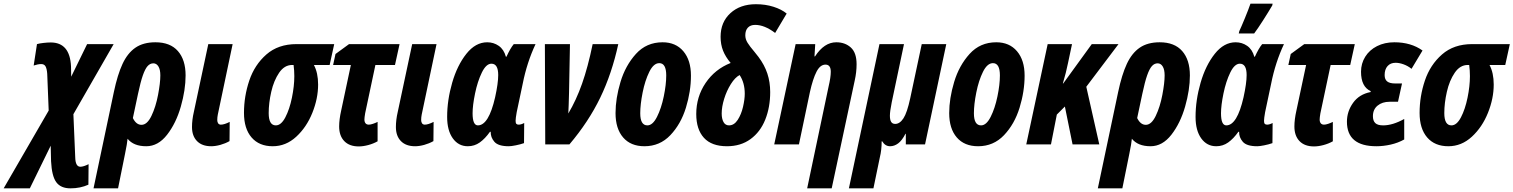

<svg xmlns="http://www.w3.org/2000/svg" viewBox="-143 -789 8269 1049"><path d="M123 -185 115 -386Q113 -413 106 -426Q99 -439 82 -439Q65 -439 41 -431L59 -548Q73 -552 95 -554.5Q117 -557 134 -557Q239 -557 245 -426L246 -370L333 -548H478L258 -165L268 70Q269 122 296 122Q313 122 341 108L340 220Q296 240 242 240Q189 240 164.5 206.5Q140 173 136 92L134 7L20 240H-123Z M479 -286Q499 -381 526.5 -440Q554 -499 597 -528.5Q640 -558 706 -558Q787 -558 829 -510Q871 -462 871 -377Q871 -298 845 -207Q819 -116 770 -53Q721 10 656 10Q587 10 554 -31Q552 -6 540 52L502 240H368ZM733 -377Q733 -409 722.5 -426Q712 -443 695 -443Q677 -443 663.5 -428Q650 -413 637.5 -377.5Q625 -342 611 -276L583 -144Q601 -107 630 -107Q661 -107 684.5 -156Q708 -205 720.5 -270.5Q733 -336 733 -377Z M906 -95Q906 -134 916 -177L995 -548H1128L1047 -163Q1044 -148 1044 -133Q1044 -122 1049 -115Q1054 -108 1064 -108Q1082 -108 1112 -123L1111 -18Q1088 -5 1061 2.5Q1034 10 1011 10Q961 10 933.5 -18Q906 -46 906 -95Z M1190 -172Q1190 -263 1219 -349Q1248 -435 1312.5 -491.5Q1377 -548 1477 -548H1683L1658 -434H1572Q1595 -391 1595 -327Q1595 -251 1563.5 -172.5Q1532 -94 1475.5 -42Q1419 10 1347 10Q1273 10 1231.5 -38Q1190 -86 1190 -172ZM1465 -373Q1465 -404 1461 -434H1453Q1411 -434 1382 -391.5Q1353 -349 1339 -287.5Q1325 -226 1325 -171Q1325 -104 1364 -104Q1393 -104 1416 -148Q1439 -192 1452 -255.5Q1465 -319 1465 -373Z M1710 -98Q1710 -136 1721 -185L1774 -434H1677L1690 -494L1764 -548H2040L2015 -434H1908L1852 -170Q1848 -146 1848 -136Q1848 -123 1854 -115.5Q1860 -108 1872 -108Q1881 -108 1894.5 -112.5Q1908 -117 1920 -123V-17Q1897 -4 1869 3.5Q1841 11 1817 11Q1766 11 1738 -18Q1710 -47 1710 -98Z M2020 -95Q2020 -134 2030 -177L2109 -548H2242L2161 -163Q2158 -148 2158 -133Q2158 -122 2163 -115Q2168 -108 2178 -108Q2196 -108 2226 -123L2225 -18Q2202 -5 2175 2.5Q2148 10 2125 10Q2075 10 2047.5 -18Q2020 -46 2020 -95Z M2300 -150Q2300 -242 2327.5 -337Q2355 -432 2405 -495Q2455 -558 2519 -558Q2554 -558 2582 -538.5Q2610 -519 2621 -479H2624Q2645 -525 2664 -548H2783Q2736 -448 2713 -332L2680 -176Q2674 -142 2674 -129Q2674 -117 2678 -112.5Q2682 -108 2691 -108Q2704 -108 2721 -117L2720 -7Q2700 0 2675 5Q2650 10 2637 10Q2579 10 2558 -14.5Q2537 -39 2538 -69H2534Q2507 -31 2478 -10.5Q2449 10 2413 10Q2362 10 2331 -33Q2300 -76 2300 -150ZM2562 -257Q2579 -334 2579 -379Q2579 -441 2542 -441Q2513 -441 2489.5 -392.5Q2466 -344 2452.5 -278.5Q2439 -213 2439 -170Q2439 -104 2468 -104Q2527 -104 2562 -257Z M2834 -548H2971L2966 -283Q2964 -203 2962 -169Q3005 -241 3037 -331.5Q3069 -422 3095 -548H3235Q3200 -387 3136.5 -255.5Q3073 -124 2968 0H2836Z M3220 -171Q3220 -251 3247 -341Q3274 -431 3331.5 -494.5Q3389 -558 3477 -558Q3549 -558 3590.5 -509Q3632 -460 3632 -376Q3632 -290 3604.5 -200.5Q3577 -111 3519.5 -50.5Q3462 10 3378 10Q3303 10 3261.5 -38Q3220 -86 3220 -171ZM3497 -377Q3497 -444 3459 -444Q3428 -444 3404.5 -396.5Q3381 -349 3368 -283.5Q3355 -218 3355 -170Q3355 -104 3394 -104Q3423 -104 3446.5 -150.5Q3470 -197 3483.5 -262Q3497 -327 3497 -377Z M3661 -166Q3661 -260 3712 -335.5Q3763 -411 3849 -445Q3821 -478 3807.5 -512Q3794 -546 3794 -588Q3794 -668 3847.5 -717Q3901 -766 3987 -766Q4039 -766 4083 -752Q4127 -738 4155 -715L4092 -609Q4034 -653 3983 -653Q3957 -653 3943 -638Q3929 -623 3929 -596Q3929 -575 3941.5 -555Q3954 -535 3978 -507Q4000 -480 4001 -478Q4034 -434 4049.5 -387Q4065 -340 4065 -286Q4065 -203 4038 -135.5Q4011 -68 3957.5 -29Q3904 10 3829 10Q3745 10 3703 -36Q3661 -82 3661 -166ZM3926 -277Q3926 -337 3898 -379Q3873 -366 3850 -329.5Q3827 -293 3813.5 -249Q3800 -205 3800 -169Q3800 -140 3810 -122Q3820 -104 3840 -104Q3868 -104 3887.5 -134Q3907 -164 3916.5 -205Q3926 -246 3926 -277Z M4384 -316Q4396 -367 4396 -397Q4396 -436 4367 -436Q4338 -436 4318 -397Q4298 -358 4282 -286L4222 0H4087L4204 -548H4311L4307 -481H4310Q4360 -558 4426 -558Q4474 -558 4505.5 -529.5Q4537 -501 4537 -438Q4537 -395 4527 -350L4401 240H4267Z M4662 -548H4796L4729 -230Q4719 -180 4719 -157Q4719 -134 4726 -123Q4733 -112 4748 -112Q4773 -112 4793 -142.5Q4813 -173 4830 -252L4893 -548H5027L4911 0H4806V-58H4804Q4785 -21 4764 -5.5Q4743 10 4720 10Q4693 10 4677 -17H4674Q4674 31 4664 71L4629 240H4495Z M5043 -171Q5043 -251 5070 -341Q5097 -431 5154.5 -494.5Q5212 -558 5300 -558Q5372 -558 5413.5 -509Q5455 -460 5455 -376Q5455 -290 5427.5 -200.5Q5400 -111 5342.5 -50.5Q5285 10 5201 10Q5126 10 5084.5 -38Q5043 -86 5043 -171ZM5320 -377Q5320 -444 5282 -444Q5251 -444 5227.5 -396.5Q5204 -349 5191 -283.5Q5178 -218 5178 -170Q5178 -104 5217 -104Q5246 -104 5269.5 -150.5Q5293 -197 5306.5 -262Q5320 -327 5320 -377Z M5581 -548H5714L5692 -444Q5682 -394 5664 -333H5666L5822 -548H5968L5792 -315L5863 0H5717L5675 -207L5631 -163L5599 0H5464Z M5966 -286Q5986 -381 6013.5 -440Q6041 -499 6084 -528.5Q6127 -558 6193 -558Q6274 -558 6316 -510Q6358 -462 6358 -377Q6358 -298 6332 -207Q6306 -116 6257 -53Q6208 10 6143 10Q6074 10 6041 -31Q6039 -6 6027 52L5989 240H5855ZM6220 -377Q6220 -409 6209.5 -426Q6199 -443 6182 -443Q6164 -443 6150.5 -428Q6137 -413 6124.5 -377.5Q6112 -342 6098 -276L6070 -144Q6088 -107 6117 -107Q6148 -107 6171.5 -156Q6195 -205 6207.5 -270.5Q6220 -336 6220 -377Z M6389 -150Q6389 -242 6416.5 -337Q6444 -432 6494 -495Q6544 -558 6608 -558Q6643 -558 6671 -538.5Q6699 -519 6710 -479H6713Q6734 -525 6753 -548H6872Q6825 -448 6802 -332L6769 -176Q6763 -142 6763 -129Q6763 -117 6767 -112.5Q6771 -108 6780 -108Q6793 -108 6810 -117L6809 -7Q6789 0 6764 5Q6739 10 6726 10Q6668 10 6647 -14.5Q6626 -39 6627 -69H6623Q6596 -31 6567 -10.5Q6538 10 6502 10Q6451 10 6420 -33Q6389 -76 6389 -150ZM6651 -257Q6668 -334 6668 -379Q6668 -441 6631 -441Q6602 -441 6578.5 -392.5Q6555 -344 6541.5 -278.5Q6528 -213 6528 -170Q6528 -104 6557 -104Q6616 -104 6651 -257ZM6628 -619Q6638 -640 6658 -688.5Q6678 -737 6689 -769H6810L6808 -759Q6788 -725 6758 -678Q6728 -631 6709 -606H6625Z M6929 -98Q6929 -136 6940 -185L6993 -434H6896L6909 -494L6983 -548H7259L7234 -434H7127L7071 -170Q7067 -146 7067 -136Q7067 -123 7073 -115.5Q7079 -108 7091 -108Q7100 -108 7113.5 -112.5Q7127 -117 7139 -123V-17Q7116 -4 7088 3.5Q7060 11 7036 11Q6985 11 6957 -18Q6929 -47 6929 -98Z M7216 -124Q7216 -180 7249.5 -227Q7283 -274 7345 -286L7346 -291Q7293 -315 7293 -397Q7293 -442 7316 -479Q7339 -516 7380.5 -537Q7422 -558 7475 -558Q7566 -558 7629 -513L7569 -413Q7549 -429 7525.5 -437.5Q7502 -446 7482 -446Q7454 -446 7438 -428Q7422 -410 7422 -379Q7422 -355 7436 -344Q7450 -333 7479 -333H7517L7495 -233H7449Q7409 -233 7383.5 -212Q7358 -191 7358 -154Q7358 -129 7371 -116.5Q7384 -104 7414 -104Q7466 -104 7529 -139V-27Q7495 -8 7455 1Q7415 10 7377 10Q7216 10 7216 -124Z M7613 -172Q7613 -263 7642 -349Q7671 -435 7735.5 -491.5Q7800 -548 7900 -548H8106L8081 -434H7995Q8018 -391 8018 -327Q8018 -251 7986.5 -172.5Q7955 -94 7898.5 -42Q7842 10 7770 10Q7696 10 7654.5 -38Q7613 -86 7613 -172ZM7888 -373Q7888 -404 7884 -434H7876Q7834 -434 7805 -391.5Q7776 -349 7762 -287.5Q7748 -226 7748 -171Q7748 -104 7787 -104Q7816 -104 7839 -148Q7862 -192 7875 -255.5Q7888 -319 7888 -373Z"/></svg>

Font: Noto Sans Display Ex Bold Cond
Style: Italic
Weight: 800
Width: 3
Italic angle: -12°
Designer: Monotype Design team
Foundry: Monotype Imaging Inc.
Version: Version 1.000